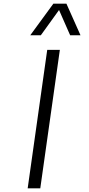

<svg xmlns="http://www.w3.org/2000/svg" viewBox="-20 -1020 482 1040"><path d="M269 -1000H339.8L416 -829.1H359.9L299.8 -965.8L201.2 -829.1H144ZM235.8 -750H304.2L198.2 0H129.9Z"/></svg>

Font: Oakes Grotesk
Style: Light Italic
Weight: 300
Designer: Samuel Oakes
Foundry: Samuel Oakes
Version: Version 1.0 | wf-rip DC20170320